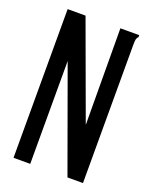

<svg xmlns="http://www.w3.org/2000/svg" viewBox="-122 -690 593 756"><g transform="rotate(20 175.0 -311.5)"><path d="M29 -623H104L252 -219L250 -623H329V-615Q323 -609 321.5 -602Q320 -595 320 -578V0H255L99 -431V0H29Z"/></g></svg>

Font: Inconsolata ExtraCondensed SemiBold
Style: Regular
Weight: 600
Width: 2
Monospace: yes
Designer: Raph Levien, Cyreal, Brenton Simpson
Foundry: Raph Levien, Cyreal, Google
Version: Version 3.001; ttfautohint (v1.8.2.53-6de2)